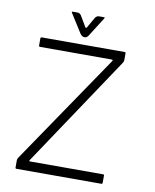

<svg xmlns="http://www.w3.org/2000/svg" viewBox="-90 -889 775 957"><g transform="rotate(10 297.5 -410.0)"><path d="M120 -48H490Q495 -48 495 -44V-7Q495 0 489 0H60Q54 0 54 -6V-41Q54 -50 60 -58L436 -611Q441 -619 433 -619H69Q64 -619 64 -626V-660Q64 -667 71 -667H490Q495 -667 495 -662V-628Q495 -619 489 -611L119 -57Q112 -48 120 -48ZM257 -719 197 -814Q193 -820 201 -820H224Q236 -820 243 -809L275 -755Q279 -749 283 -755L314 -809Q321 -820 334 -820H358Q364 -820 361 -815L301 -720Q292 -705 282 -705H278Q267 -705 257 -719Z"/></g></svg>

Font: Vivano Light
Style: Regular
Weight: 300
Designer: Joe Prince, Josias Burgherr
Version: Version 2.064;September 19, 2022;FontCreator 14.0.0.2877 64-